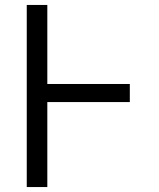

<svg xmlns="http://www.w3.org/2000/svg" viewBox="-20 -755 640 775"><path d="M88 0V-735H171V-416H504V-343H171V0Z"/></svg>

Font: Zed Sans Extended
Style: Regular
Weight: 400
Width: 7
Designer: Belleve Invis
Foundry: Belleve Invis
Version: Version 1.0.0; ttfautohint (v1.8.4)